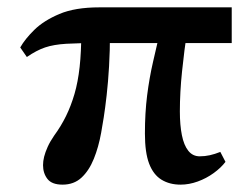

<svg xmlns="http://www.w3.org/2000/svg" viewBox="-20 -490 685 522"><path d="M471 12Q441 12 419 -1.5Q397 -15 385.5 -45Q374 -75 374 -127Q374 -183 380 -230.5Q386 -278 396 -321.5Q406 -365 416 -408H490Q485 -381 481.5 -353Q478 -325 475 -296.5Q472 -268 470.5 -240.5Q469 -213 469 -187Q469 -150 474.5 -122.5Q480 -95 492 -80Q504 -65 523 -65Q537 -65 550.5 -68Q564 -71 579 -77L593 -50Q581 -34 561 -19.5Q541 -5 517.5 3.5Q494 12 471 12ZM150 12Q121 12 109 -3.5Q97 -19 97 -41Q97 -52 100 -64Q103 -76 109.5 -90.5Q116 -105 127 -121Q146 -147 159.5 -174.5Q173 -202 182.5 -234.5Q192 -267 196.5 -308Q201 -349 201 -402H279Q279 -352 276.5 -309.5Q274 -267 270 -231.5Q266 -196 262 -170.5Q258 -145 255 -129Q248 -90 235 -58Q222 -26 201.5 -7Q181 12 150 12ZM53 -335 35 -361Q48 -384 73.5 -409Q99 -434 141.5 -452Q184 -470 250 -470H610V-373H250Q195 -373 160.5 -371Q126 -369 102.5 -361Q79 -353 53 -335Z"/></svg>

Font: Frank Ruhl Libre SemiBold
Style: Regular
Weight: 600
Designer: Yanek Iontef
Foundry: Fontef
Version: Version 6.003;gftools[0.9.30]